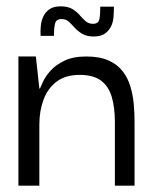

<svg xmlns="http://www.w3.org/2000/svg" viewBox="-20 -585 486 605"><path d="M38 0V-407H93L104 -306H106Q108 -311 115.5 -327.5Q123 -344 139 -362Q155 -380 182.5 -393.5Q210 -407 252 -407Q294 -407 322 -394.5Q350 -382 366.5 -360.5Q383 -339 391 -312Q399 -285 401.5 -256.5Q404 -228 404 -201V0H342V-201Q342 -245 332.5 -278.5Q323 -312 299 -330.5Q275 -349 231 -349Q186 -349 158 -327.5Q130 -306 117 -270.5Q104 -235 104 -193V0ZM108 -472Q107 -487 108.5 -503Q110 -519 116.5 -533Q123 -547 136 -556Q149 -565 171 -565Q194 -565 208 -556.5Q222 -548 231 -537.5Q240 -527 249.5 -518.5Q259 -510 273 -510Q290 -510 293 -524Q296 -538 296 -564H339Q339 -547 337.5 -530Q336 -513 329 -500Q322 -487 309.5 -478.5Q297 -470 275 -470Q253 -470 239 -478.5Q225 -487 215.5 -497.5Q206 -508 197 -516.5Q188 -525 174 -525Q157 -525 153.5 -511Q150 -497 150 -472Z"/></svg>

Font: Darker Grotesque Medium
Style: Regular
Weight: 500
Designer: Gabriel Lam
Foundry: TypeRant
Version: Version 1.000;gftools[0.9.28]